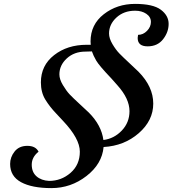

<svg xmlns="http://www.w3.org/2000/svg" viewBox="-20 -736 897 986"><path d="M687 -541Q687 -545 689 -557Q715 -557 735 -577.5Q755 -598 755 -623.5Q755 -649 731.5 -665Q708 -681 674 -681Q616 -681 578 -646Q540 -611 540 -564Q540 -539 557.5 -509.5Q575 -480 593 -461.5Q611 -443 646 -410.5Q681 -378 691 -368Q767 -291 767 -204Q767 -117 692.5 -52Q618 13 512 19Q504 106 424 168Q344 230 244 230Q144 230 88 199.5Q32 169 32 106Q32 71 55 42Q78 13 120.5 13Q163 13 178 43Q143 71 143 109.5Q143 148 167.5 169.5Q192 191 232 193Q295 193 342.5 151.5Q390 110 390 43Q390 -24 304 -115Q303 -117 269 -152.5Q235 -188 212.5 -225Q190 -262 190 -313Q190 -400 258 -453Q326 -506 425 -506H446Q445 -511 445 -523Q445 -610 513 -663Q581 -716 673.5 -716Q766 -716 806 -686Q846 -656 846 -613.5Q846 -571 817.5 -534.5Q789 -498 738 -498Q687 -498 687 -541ZM552 -333Q489 -399 474 -425Q459 -451 452 -472Q443 -471 419 -471Q361 -471 323 -436Q285 -401 285 -354Q285 -329 303 -299Q321 -269 337.5 -251.5Q354 -234 391.5 -199.5Q429 -165 436 -158Q501 -93 511 -17Q566 -24 605.5 -65.5Q645 -107 645 -165Q645 -229 583 -298Q555 -330 552 -333Z"/></svg>

Font: Playball
Style: Regular
Weight: 400
Designer: Robert E. Leuschke
Foundry: Robert E. Leuschke
Version: Version 1.001